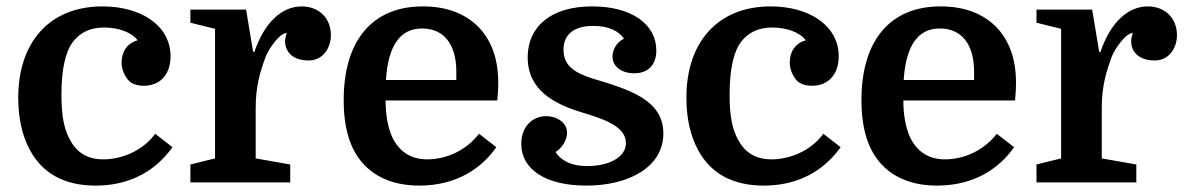

<svg xmlns="http://www.w3.org/2000/svg" viewBox="-20 -570 3704 600"><path d="M300 -550C136 -550 37 -439 37 -265C37 -201 49 -147 73 -102C112 -29 180 10 279 10C372 10 458 -25 519 -110L465 -152C425 -97 358 -72 303 -72C251 -72 219 -95 198 -134C182 -165 172 -201 172 -273C172 -352 184 -407 207 -438C230 -469 263 -484 305 -484C352 -484 393 -468 410 -444C377 -435 360 -408 360 -375C360 -358 365 -342 376 -326C386 -310 404 -302 430 -302C477 -302 513 -334 513 -394C513 -488 424 -550 300 -550Z M876 -467C871 -450 871 -449 871 -440C871 -411 892 -381 945 -381C989 -381 1014 -420 1014 -460C1014 -515 975 -550 923 -550C860 -550 806 -499 775 -408H771L749 -540H575V-499L652 -480V-75L575 -56V0H887V-56L779 -75V-232C779 -301 793 -345 809 -390C819 -417 854 -467 876 -467Z M1534 -256C1537 -287 1537 -296 1537 -311C1537 -386 1516 -444 1474 -487C1431 -529 1374 -550 1301 -550C1144 -550 1054 -444 1054 -257C1054 -198 1063 -147 1083 -106C1120 -30 1193 10 1290 10C1406 10 1484 -43 1531 -110L1477 -152C1436 -99 1374 -72 1315 -72C1262 -72 1226 -98 1205 -143C1192 -173 1185 -211 1185 -256ZM1299 -481C1366 -481 1406 -433 1406 -346V-320H1186C1193 -427 1230 -481 1299 -481Z M1815 -51C1758 -51 1729 -74 1716 -95C1735 -106 1752 -131 1752 -155C1752 -188 1719 -207 1687 -207C1644 -207 1609 -175 1609 -120C1609 -41 1685 10 1812 10C1947 10 2053 -49 2053 -153C2053 -259 1943 -291 1837 -323C1779 -341 1741 -362 1741 -415C1741 -462 1773 -489 1834 -489C1881 -489 1913 -474 1930 -449C1909 -440 1894 -416 1894 -393C1894 -365 1919 -341 1962 -341C2005 -341 2031 -367 2031 -412C2031 -453 2013 -486 1977 -512C1940 -537 1891 -550 1830 -550C1702 -550 1629 -487 1629 -391C1629 -288 1712 -246 1794 -220C1861 -200 1936 -177 1936 -123C1936 -78 1882 -51 1815 -51Z M2388 -550C2224 -550 2125 -439 2125 -265C2125 -201 2137 -147 2161 -102C2200 -29 2268 10 2367 10C2460 10 2546 -25 2607 -110L2553 -152C2513 -97 2446 -72 2391 -72C2339 -72 2307 -95 2286 -134C2270 -165 2260 -201 2260 -273C2260 -352 2272 -407 2295 -438C2318 -469 2351 -484 2393 -484C2440 -484 2481 -468 2498 -444C2465 -435 2448 -408 2448 -375C2448 -358 2453 -342 2464 -326C2474 -310 2492 -302 2518 -302C2565 -302 2601 -334 2601 -394C2601 -488 2512 -550 2388 -550Z M3152 -256C3155 -287 3155 -296 3155 -311C3155 -386 3134 -444 3092 -487C3049 -529 2992 -550 2919 -550C2762 -550 2672 -444 2672 -257C2672 -198 2681 -147 2701 -106C2738 -30 2811 10 2908 10C3024 10 3102 -43 3149 -110L3095 -152C3054 -99 2992 -72 2933 -72C2880 -72 2844 -98 2823 -143C2810 -173 2803 -211 2803 -256ZM2917 -481C2984 -481 3024 -433 3024 -346V-320H2804C2811 -427 2848 -481 2917 -481Z M3520 -467C3515 -450 3515 -449 3515 -440C3515 -411 3536 -381 3589 -381C3633 -381 3658 -420 3658 -460C3658 -515 3619 -550 3567 -550C3504 -550 3450 -499 3419 -408H3415L3393 -540H3219V-499L3296 -480V-75L3219 -56V0H3531V-56L3423 -75V-232C3423 -301 3437 -345 3453 -390C3463 -417 3498 -467 3520 -467Z"/></svg>

Font: Domine
Style: Bold
Weight: 700
Designer: Pablo Impallari, Rodrigo Fuenzalida, Brenda Gallo
Foundry: Pablo Impallari, Rodrigo Fuenzalida, Brenda Gallo
Version: Version 2.000